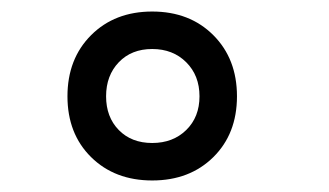

<svg xmlns="http://www.w3.org/2000/svg" viewBox="-20 -731 570 333"><path d="M138 -458.5Q97 -499 97 -564Q97 -629 138 -670Q179 -711 244 -711Q309 -711 350 -670Q391 -629 391 -564Q391 -499 350 -458.5Q309 -418 244 -418Q179 -418 138 -458.5ZM186 -623Q164 -600 164 -564Q164 -528 186 -505.5Q208 -483 244 -483Q280 -483 303 -505.5Q326 -528 326 -564Q326 -600 303 -623Q280 -646 244 -646Q208 -646 186 -623Z"/></svg>

Font: TitilliumText22L Rg
Style: Bold
Weight: 700
Designer: Campivisivi
Foundry: Campivisivi
Version: 1.000